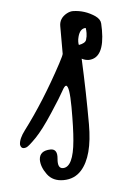

<svg xmlns="http://www.w3.org/2000/svg" viewBox="-55 -427 311 487"><g transform="rotate(-5 101.0 -183.5)"><path d="M217.8 -341.3Q217.8 -270.5 178.7 -268.6Q168.9 -268.6 160.2 -273.4Q164.1 -187.5 164.1 -106Q164.1 -24.4 133.3 9.8Q115.7 29.3 88.1 29.5Q60.5 29.8 46.4 10.5Q32.2 -8.8 32.2 -27.3Q33.2 -50.3 61.5 -50.8Q79.6 -50.8 77.1 -25.9Q74.7 -1 88.9 -1Q115.2 -1 121.1 -67.9Q124 -98.6 123.8 -153.3Q123.5 -208 114.7 -208.5Q110.8 -208.5 104 -195.6Q97.2 -182.6 71 -142.6Q44.9 -102.5 25.9 -83Q6.8 -63.5 1 -61.5Q-12.7 -56.6 -14.6 -70.3Q-14.2 -85 0.5 -104.5Q53.2 -174.3 102.1 -265.6Q113.3 -286.6 113.3 -290V-360.4Q113.3 -380.4 132.8 -391.1Q141.1 -395.5 148.4 -395.5Q178.7 -395 204.6 -377.4Q216.8 -368.7 217.3 -357.9Q217.8 -347.2 217.8 -341.3ZM156.2 -308.6Q172.9 -311.5 175.5 -320.1Q178.2 -328.6 178.2 -337.2Q178.2 -345.7 177.2 -350.1Q162.6 -350.1 157.2 -329.6Q155.3 -322.8 155.3 -316.9Q155.3 -311 156.2 -308.6Z"/></g></svg>

Font: Kristi
Style: Regular
Weight: 400
Italic angle: -15°
Version: Version 1.004